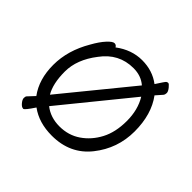

<svg xmlns="http://www.w3.org/2000/svg" viewBox="-128 -646 818 818"><g transform="rotate(45 281.0 -236.5)"><path d="M136 -23Q107 21 100 21Q90 21 79.5 8.5Q69 -4 69 -13.5Q69 -23 73 -27L101 -57Q58 -115 58 -202Q58 -289 108 -374Q128 -410 147.5 -431Q167 -452 177.5 -452Q188 -452 193 -442Q249 -484 312 -484Q375 -484 421 -449Q446 -488 450 -491Q454 -494 459 -494Q464 -494 474.5 -481Q485 -468 485 -459Q485 -450 480.5 -444Q476 -438 455 -415Q504 -349 504 -246.5Q504 -144 440.5 -64Q377 16 267 16Q189 16 136 -23ZM387 -407Q356 -434 310 -434Q222 -434 168 -360Q113 -289 113 -216.5Q113 -144 138 -102ZM170 -65Q208 -35 262 -35Q316 -35 357.5 -63.5Q399 -92 424 -139.5Q449 -187 449 -254.5Q449 -322 419 -371Z"/></g></svg>

Font: LXGW WenKai Light
Style: Regular
Weight: 300
Designer: LXGW / Fontworks Inc.
Foundry: LXGW / Fontworks Inc.
Version: Version 1.501; October 10, 2024